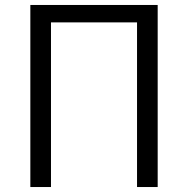

<svg xmlns="http://www.w3.org/2000/svg" viewBox="-20 -752 756 772"><path d="M102 0H185V-662H531V0H614V-732H102Z"/></svg>

Font: ChiuKong Gothic CL Normal
Style: Regular
Weight: 350
Designer: Ryoko NISHIZUKA 西塚涼子 (kana, bopomofo & ideographs); Paul D. Hunt (Latin, Greek & Cyrillic); Sandoll Communications 산돌커뮤니
Foundry: Adobe
Version: Version 1.300